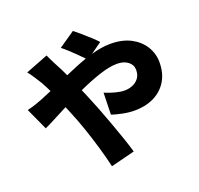

<svg xmlns="http://www.w3.org/2000/svg" viewBox="-153 -1017 1306 1259"><g transform="rotate(-20 500.0 -387.5)"><path d="M26 -462Q60 -470 91.5 -481Q123 -492 135 -497Q154 -505 172 -512.5Q190 -520 209 -528Q200 -546 191 -564Q182 -582 172 -599Q160 -619 142 -646.5Q124 -674 107 -695L264 -756Q269 -746 276.5 -729.5Q284 -713 292.5 -697Q301 -681 306 -671Q317 -652 327 -631Q337 -610 347 -588Q386 -605 424 -620.5Q462 -636 499 -649Q481 -668 457 -691.5Q433 -715 409.5 -736.5Q386 -758 369 -771L481 -848Q500 -834 527.5 -810Q555 -786 582 -761.5Q609 -737 625 -719L548 -664Q583 -674 617 -679.5Q651 -685 683 -685Q765 -685 823.5 -654.5Q882 -624 913.5 -573Q945 -522 945 -462Q945 -385 911.5 -330.5Q878 -276 819.5 -247.5Q761 -219 685 -219Q645 -219 601 -228Q557 -237 528 -247L532 -399Q568 -384 604 -374.5Q640 -365 668 -365Q696 -365 722.5 -375.5Q749 -386 766.5 -408.5Q784 -431 784 -467Q784 -502 755 -524.5Q726 -547 679 -547Q625 -547 552 -522.5Q479 -498 403 -463Q409 -450 414.5 -437Q420 -424 425 -412Q441 -375 463.5 -317.5Q486 -260 509.5 -195.5Q533 -131 553.5 -71.5Q574 -12 586 31L419 73Q404 8 382 -67.5Q360 -143 335 -215.5Q310 -288 286 -345Q281 -358 275.5 -370.5Q270 -383 265 -395Q214 -369 170.5 -346Q127 -323 96 -309Z"/></g></svg>

Font: Source Han Sans CN Heavy
Style: Regular
Weight: 900
Designer: Ryoko NISHIZUKA 西塚涼子 (kana, bopomofo & ideographs); Paul D. Hunt (Latin, Greek & Cyrillic); Sandoll Communications 산돌커뮤니
Foundry: Adobe
Version: Version 2.000;hotconv 1.0.107;makeotfexe 2.5.65593